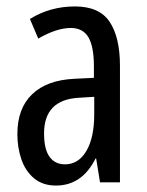

<svg xmlns="http://www.w3.org/2000/svg" viewBox="-20 -567 456 597"><path d="M213 -547Q289 -547 321 -499Q353 -451 353 -362V0H291L279 -74H277Q235 10 154 10Q113 10 86 -12.5Q59 -35 46.5 -71.5Q34 -108 34 -150Q34 -230 80 -274Q126 -318 211 -322L272 -325V-360Q272 -422 255 -451Q238 -480 200 -480Q156 -480 99 -447L73 -508Q136 -547 213 -547ZM225 -263Q117 -257 117 -152Q117 -103 134 -79.5Q151 -56 182 -56Q224 -56 248.5 -97.5Q273 -139 273 -212V-266Z"/></svg>

Font: Noto Sans Tamil ExtraCondensed
Style: Regular
Weight: 400
Width: 2
Designer: Jelle Bosma - Monotype Design Team
Foundry: Monotype Imaging Inc.
Version: Version 2.004; ttfautohint (v1.8.4.7-5d5b)